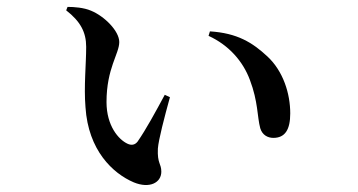

<svg xmlns="http://www.w3.org/2000/svg" viewBox="-20 -527 1040 557"><path d="M230 -391C230 -341 223 -276 228 -216C236 -91 307 -24 368 2C414 21 448 3 448 -29C448 -53 436 -52 438 -96C440 -122 457 -187 473 -245L458 -252C431 -202 404 -152 379 -116C371 -106 361 -105 350 -110C324 -122 289 -162 289 -231C289 -329 326 -371 326 -405C326 -437 283 -480 244 -496C223 -505 195 -507 176 -507L172 -497C213 -465 230 -434 230 -391ZM585 -423C644 -396 685 -349 705 -295C729 -232 726 -188 735 -155C741 -135 757 -127 773 -127C807 -127 822 -151 822 -198C822 -255 802 -320 756 -363C712 -404 668 -431 589 -436Z"/></svg>

Font: Noto Serif JP SemiBold
Style: Regular
Weight: 600
Designer: Ryoko NISHIZUKA 西塚涼子 (kana & ideographs); Frank Grießhammer (Latin, Greek & Cyrillic); Wenlong ZHANG 张文龙 (bopomofo); San
Foundry: Adobe
Version: Version 2.001;hotconv 1.1.0;makeotfexe 2.6.0